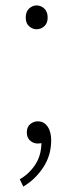

<svg xmlns="http://www.w3.org/2000/svg" viewBox="-20 -523 271 709"><path d="M115 -415Q100 -415 87.5 -426Q75 -437 75 -458Q75 -480 87.5 -491.5Q100 -503 115 -503Q131 -503 143.5 -491.5Q156 -480 156 -458Q156 -437 143.5 -426Q131 -415 115 -415ZM66 166 53 139Q88 119 110.5 84.5Q133 50 133 2L118 -58L155 -11Q148 0 139 3.5Q130 7 120 7Q103 7 91 -4Q79 -15 79 -34Q79 -54 91.5 -64.5Q104 -75 120 -75Q142 -75 155.5 -56Q169 -37 169 -5Q169 51 139.5 95.5Q110 140 66 166Z"/></svg>

Font: Noto Sans TC
Style: Regular
Weight: 100
Designer: Ryoko NISHIZUKA 西塚涼子 (kana, bopomofo & ideographs); Paul D. Hunt (Latin, Greek & Cyrillic); Sandoll Communications 산돌커뮤니
Foundry: Adobe
Version: Version 2.004;hotconv 1.0.118;makeotfexe 2.5.65603